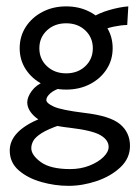

<svg xmlns="http://www.w3.org/2000/svg" viewBox="-20 -401 441 605"><path d="M195.8 184.6Q153.3 184.6 110.6 172.6Q67.9 160.6 39.3 136Q10.7 111.3 10.7 73.2Q10.7 12.2 106 -27.3Q106 -27.3 121.6 -24.4Q137.2 -21.5 153.1 -17.1Q168.9 -12.7 169.9 -7.3Q129.9 6.3 110.4 19Q90.8 31.7 84.7 43.2Q78.6 54.7 78.6 65.9Q78.6 87.9 108.9 109.9Q139.2 131.8 201.2 131.8Q234.4 131.8 262 120.8Q289.6 109.9 305.9 93.8Q322.3 77.6 322.3 62Q322.3 40 296.4 24.9Q270.5 9.8 199.2 1.5Q122.1 -6.8 94 -29.8Q65.9 -52.7 65.9 -78.6Q65.9 -95.2 80.1 -114.5Q94.2 -133.8 120.6 -144.5L183.1 -127.9Q151.4 -118.7 138.7 -107.2Q126 -95.7 126 -85.9Q126 -75.7 149.9 -64.9Q173.8 -54.2 245.1 -45.4Q326.7 -36.1 358.2 -9.8Q389.6 16.6 389.6 58.6Q389.6 97.7 359.6 126Q329.6 154.3 284.9 169.4Q240.2 184.6 195.8 184.6ZM188.5 -118.7Q147 -118.7 113.8 -135.7Q80.6 -152.8 61.3 -182.4Q42 -211.9 42 -249Q42 -286.6 61.3 -316.4Q80.6 -346.2 113.8 -363.5Q147 -380.9 188.5 -380.9Q230 -380.9 263.2 -363.5Q296.4 -346.2 315.7 -316.4Q335 -286.6 335 -249Q335 -211.9 315.7 -182.4Q296.4 -152.8 263.2 -135.7Q230 -118.7 188.5 -118.7ZM188.5 -169.9Q225.1 -169.9 248.8 -192.4Q272.5 -214.8 272.5 -249Q272.5 -282.7 248.8 -305.2Q225.1 -327.6 188.5 -327.6Q151.9 -327.6 127.9 -305.2Q104 -282.7 104 -249Q104 -214.8 127.9 -192.4Q151.9 -169.9 188.5 -169.9ZM291 -301.8 267.1 -344.2Q291.5 -359.9 324.5 -369.4Q357.4 -378.9 384.3 -380.9L380.9 -322.3Q360.8 -321.8 338.6 -317.1Q316.4 -312.5 291 -301.8Z"/></svg>

Font: Harmattan
Style: Regular
Weight: 400
Designer: George W. Nuss III and SIL International
Foundry: SIL International
Version: Version 4.000